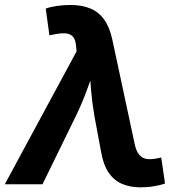

<svg xmlns="http://www.w3.org/2000/svg" viewBox="-50 -760 752 792"><path d="M-30.1 0 266 -548.4 264.1 -566.6Q262.5 -593.9 252.2 -607.1Q241.8 -620.3 221.6 -622.3Q201.4 -624.2 169.2 -617.3L153.9 -614.1L138.6 -724.5Q155.6 -731.1 183.7 -735.3Q211.8 -739.5 240.3 -739.5Q288.2 -739.5 323 -724.9Q357.7 -710.3 380.2 -678.6Q402.7 -646.9 413.5 -595.7L506 -164Q512.2 -135.7 524.4 -121.5Q536.6 -107.3 554.8 -104.4Q573 -101.5 596.8 -106.5L615.1 -110.3L630.7 -3Q614.1 3.3 586.7 8Q559.2 12.8 530.5 12.8Q485.6 12.8 452.1 -2.1Q418.7 -17 397.5 -48.8Q376.3 -80.6 367.3 -131.9L339.1 -283.4Q329.9 -337.3 325.4 -390.7Q321 -444.1 317.3 -502.8H351.4Q328.3 -444.3 309.2 -390.7Q290 -337.1 263.9 -283.4L125.4 0Z"/></svg>

Font: Inter
Style: Italic
Weight: 400
Italic angle: -9.3988°
Designer: Rasmus Andersson
Foundry: rsms
Version: Version 4.001;git-66647c0bb